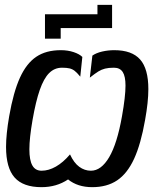

<svg xmlns="http://www.w3.org/2000/svg" viewBox="-20 -764 640 794"><path d="M166 -705H383V-744H443.5V-648H231V-604H166ZM5 -156.5Q5 -208.5 18 -283.5Q35.5 -383.5 62.5 -442.8Q89.5 -502 130 -529.2Q170.5 -556.5 231.5 -556.5Q260.5 -556.5 284.5 -548.5Q308.5 -540.5 320.5 -528.5L312 -447Q298.5 -463.5 288.8 -471Q279 -478.5 267.5 -481.2Q256 -484 236.5 -484Q205.5 -484 183.2 -461.8Q161 -439.5 144.5 -392.2Q128 -345 114.5 -267.5Q101.5 -192.5 101.5 -146.5Q101.5 -101.5 113.8 -79.8Q126 -58 152 -58Q181 -58 211 -75Q241 -92 269.5 -125.5Q285.5 -90.5 307.8 -74.2Q330 -58 356 -58Q398.5 -58 431.5 -114Q464.5 -170 484.5 -283.5Q499 -365 499 -410Q499 -448.5 487.5 -466.2Q476 -484 451 -484Q429 -484 414.2 -480.2Q399.5 -476.5 386.2 -468.2Q373 -460 351.5 -443L362 -534Q377.5 -545 402.2 -550.8Q427 -556.5 452.5 -556.5Q525.5 -556.5 559.5 -518Q593.5 -479.5 593.5 -395.5Q593.5 -342.5 580 -268Q562.5 -168 534.5 -107.2Q506.5 -46.5 464.5 -18.2Q422.5 10 361.5 10Q301 10 261.5 -22Q214 10 151.5 10Q76 10 40.5 -29.8Q5 -69.5 5 -156.5Z"/></svg>

Font: JuliaMono SemiBold
Style: Italic
Weight: 600
Italic angle: -9°
Monospace: yes
Designer: cormullion
Foundry: corm
Version: Version 0.056; ttfautohint (v1.8.4)